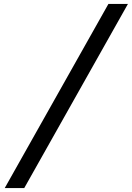

<svg xmlns="http://www.w3.org/2000/svg" viewBox="-20 -839 669 974"><path d="M4 115H103L629 -819H530Z"/></svg>

Font: Advent Pro Black
Style: Italic
Weight: 900
Italic angle: -12°
Version: Version 3.000